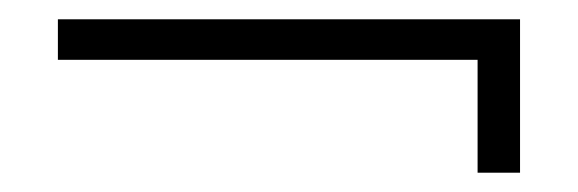

<svg xmlns="http://www.w3.org/2000/svg" viewBox="-20 -346 599 199"><path d="M475 -167V-284H40V-326H519V-167Z"/></svg>

Font: MuseoModerno Thin ExtraLight
Style: Regular
Weight: 250
Version: Version 1.002